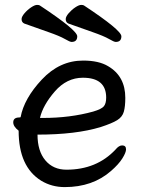

<svg xmlns="http://www.w3.org/2000/svg" viewBox="-20 -739 583 783"><path d="M272 -568Q265 -568 244.5 -580Q224 -592 176.5 -608.5Q129 -625 79 -643Q68 -648 68 -661Q68 -671 80 -685Q92 -699 107 -709Q122 -719 131 -719Q138 -719 142 -717Q295 -616 295 -591Q295 -568 272 -568ZM452 -568Q445 -568 424.5 -580Q404 -592 356.5 -608.5Q309 -625 259 -643Q248 -648 248 -661Q248 -671 260 -685Q272 -699 287 -709Q302 -719 311 -719Q318 -719 322 -717Q475 -616 475 -591Q475 -568 452 -568ZM155 -258Q266 -258 360 -284Q394 -294 403.5 -305.5Q413 -317 413 -341Q413 -422 318 -422Q252 -422 203.5 -366Q155 -310 143 -258ZM244 24Q191 24 148 -2Q56 -59 56 -206Q34 -223 34 -240Q34 -260 59 -260L64 -261Q78 -337 150.5 -414.5Q223 -492 319 -492Q383 -492 421 -469Q491 -428 491 -340Q491 -305 485 -283.5Q479 -262 458 -249Q437 -236 391 -221Q290 -190 133 -190Q133 -123 165 -85Q197 -47 251 -47Q374 -47 451 -129Q465 -146 478 -146Q494 -146 494 -130Q494 -117 479 -93Q464 -69 433 -42Q358 24 244 24Z"/></svg>

Font: ToneOZ-Pinyin-WenKai-Medium
Style: Medium
Weight: 700
Designer: Fontworks Inc.
Foundry: ToneOZ
Version: Version 0.240331